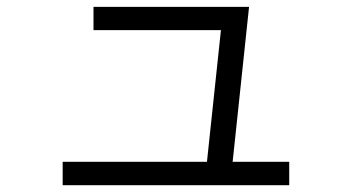

<svg xmlns="http://www.w3.org/2000/svg" viewBox="-20 -562 1040 568"><path d="M591.4 -75.5 635.7 -492.6 659.9 -472.9H256.6V-541.7H716.8L667.4 -75.5ZM835.6 -14.1H165.4V-83.4H835.6Z"/></svg>

Font: Murecho Thin
Style: Regular
Weight: 100
Designer: Neil Summerour
Foundry: Positype
Version: Version 1.010